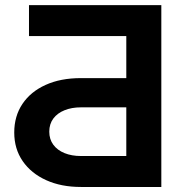

<svg xmlns="http://www.w3.org/2000/svg" viewBox="-20 -743 712 763"><path d="M95.2 -599.6V-722.7H621.1V0H301.5Q223.1 0 163.5 -27Q103.8 -54 70.2 -102.7Q36.6 -151.4 36.6 -216.3Q36.6 -281.5 69.2 -330.1Q101.8 -378.7 161.3 -405.6Q220.7 -432.6 301.5 -432.6H481.9V-599.6ZM301.5 -316.4Q264.9 -316.4 236.5 -304.9Q208 -293.5 191.9 -271.9Q175.8 -250.2 175.8 -219.7Q175.8 -189.7 191.9 -167.8Q208 -146 236.5 -134.5Q264.9 -123 301.5 -123H481.9V-316.4Z"/></svg>

Font: Giphurs
Style: Regular
Weight: 400
Version: Version 2.010